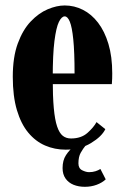

<svg xmlns="http://www.w3.org/2000/svg" viewBox="-20 -552 470 721"><path d="M226.5 10Q185.5 10 149.5 -5.5Q113.5 -21 86.2 -53.8Q59 -86.5 43.5 -138.5Q28 -190.5 28 -263.5Q28 -337.5 46.8 -388.8Q65.5 -440 95.5 -471.5Q125.5 -503 159.2 -517.2Q193 -531.5 223 -531.5Q259 -531.5 291.2 -515.2Q323.5 -499 348.2 -466.8Q373 -434.5 387.2 -387Q401.5 -339.5 401.5 -276.5Q401.5 -266.5 401.2 -256.5Q401 -246.5 400 -236H171V-276H260Q260 -357 255.2 -403.8Q250.5 -450.5 242.2 -470.5Q234 -490.5 223 -490.5Q211.5 -490.5 201.2 -469.8Q191 -449 184.5 -398.5Q178 -348 178 -258Q178 -190 182 -146Q186 -102 194.5 -77Q203 -52 215.8 -42Q228.5 -32 246.5 -32Q285 -32 308.5 -53Q332 -74 342.5 -93.5L375.5 -67Q362.5 -39.5 321.8 -14.8Q281 10 226.5 10ZM298.5 149.5Q275 149.5 256 141.8Q237 134 226 118.2Q215 102.5 215 79Q215 50 227.8 30.5Q240.5 11 257.2 -1.5Q274 -14 286.5 -21L303 -7.5Q291.5 6.5 283 21.8Q274.5 37 274.5 61.5Q274.5 80.5 288.8 87.5Q303 94.5 314.5 94.5Q327.5 94.5 338.5 91Q349.5 87.5 357 82.5L377 121.5Q364 134 343.2 141.8Q322.5 149.5 298.5 149.5Z"/></svg>

Font: Imbue Thin 10pt Black
Style: Regular
Weight: 900
Version: Version 1.102